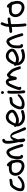

<svg xmlns="http://www.w3.org/2000/svg" viewBox="2528 -3288 837 5934"><g transform="rotate(-90 2947.0 -321.5)"><path d="M94 -87C92 -97 92 -112 94 -132C101 -202 144 -271 183 -317C202 -336 217 -346 241 -350C250 -351 262 -352 271 -353C288 -355 316 -355 337 -361H339L340 -362C392 -381 383 -392 384 -392C393 -414 384 -439 362 -448C350 -445 340 -445 327 -448C315 -444 315 -443 298 -441C275 -439 253 -439 227 -435C177 -429 143 -400 116 -371C81 -332 45 -272 26 -221C7 -169 -11 -82 27 -26C52 4 107 18 156 20C253 24 336 -17 388 -60C413 -80 446 -106 462 -135L463 -136C468 -148 478 -174 462 -189C438 -200 415 -187 407 -173C394 -157 374 -142 348 -126C333 -115 313 -103 292 -91C252 -70 179 -53 132 -73C110 -75 111 -74 110 -80Z M943 -409H942L929 -418C927 -423 923 -431 919 -436C903 -463 878 -498 849 -514L839 -520C804 -545 760 -506 776 -466C764 -467 751 -467 737 -467C684 -469 636 -462 595 -448C543 -431 507 -380 491 -330C465 -246 491 -167 530 -115C560 -74 607 -36 656 -14C698 5 760 25 824 12C910 -5 968 -69 979 -161C989 -227 974 -295 959 -344L955 -356C964 -374 956 -399 943 -409ZM624 -366C653 -376 694 -383 735 -381H736C790 -381 831 -375 861 -360L862 -359C882 -306 902 -240 894 -172C885 -99 840 -60 753 -74C688 -88 630 -121 599 -166C588 -181 581 -194 576 -209C552 -281 582 -351 624 -366Z M1031 -47C1043 -37 1058 -27 1076 -27H1084C1108 -27 1127 -46 1127 -70C1127 -92 1113 -109 1089 -113C1086 -121 1084 -143 1084 -165V-227C1085 -247 1086 -268 1089 -290C1096 -367 1134 -422 1185 -448H1186C1208 -460 1208 -461 1217 -454C1223 -450 1231 -441 1242 -424C1253 -406 1265 -383 1276 -357C1309 -280 1323 -237 1352 -138L1378 -52C1391 -3 1472 -19 1462 -70L1461 -71L1435 -160C1406 -262 1390 -309 1356 -389C1336 -436 1315 -492 1268 -523C1223 -554 1182 -544 1144 -524C1106 -503 1074 -473 1050 -438C1011 -383 1001 -308 998 -228V-165C998 -127 997 -76 1031 -47Z M1704 -422C1655 -422 1628 -393 1608 -369C1596 -355 1585 -337 1576 -319C1566 -375 1562 -409 1559 -474C1557 -516 1561 -553 1571 -572C1577 -583 1577 -582 1581 -584H1585L1587 -585C1642 -597 1628 -679 1574 -670C1565 -668 1542 -667 1529 -654C1455 -601 1471 -481 1479 -396C1483 -348 1508 -225 1521 -160C1518 -144 1516 -125 1517 -107C1517 -65 1522 -22 1541 9C1544 13 1575 58 1613 30C1643 7 1632 -30 1629 -55C1626 -92 1614 -134 1607 -173C1607 -173 1608 -173 1608 -178L1613 -203C1616 -216 1620 -229 1625 -242C1644 -296 1668 -357 1698 -379C1699 -380 1700 -381 1702 -381C1714 -378 1724 -370 1737 -349C1746 -334 1757 -312 1767 -286C1801 -197 1843 -79 1882 7L1897 40C1909 66 1938 67 1955 59C1971 51 1988 30 1976 4L1961 -26C1922 -100 1883 -205 1846 -287C1835 -315 1822 -338 1809 -357C1787 -387 1759 -418 1706 -422Z M2513 -320C2541 -389 2503 -451 2468 -486C2437 -515 2398 -543 2345 -555C2239 -576 2170 -530 2122 -479C2085 -433 2049 -368 2027 -303C2009 -302 1999 -299 1996 -298C1983 -270 1996 -247 2007 -234C2004 -183 2015 -146 2037 -107C2086 -19 2192 45 2339 29C2382 24 2417 16 2446 6L2484 -8C2498 -10 2504 -15 2507 -18C2519 -48 2504 -75 2488 -85C2479 -92 2467 -95 2456 -91L2455 -90L2415 -74C2395 -67 2365 -62 2328 -57C2258 -49 2197 -68 2162 -94C2133 -115 2108 -140 2097 -174C2120 -165 2147 -159 2177 -157C2246 -153 2307 -174 2353 -195C2413 -220 2482 -256 2513 -317ZM2099 -269C2114 -325 2153 -385 2188 -424C2217 -453 2241 -470 2281 -473C2340 -479 2375 -456 2405 -428C2427 -406 2445 -377 2434 -351C2425 -335 2401 -317 2375 -304H2374C2340 -281 2297 -262 2249 -249C2194 -234 2137 -247 2099 -269Z M2623 -87C2621 -97 2621 -112 2623 -132C2630 -202 2673 -271 2712 -317C2731 -336 2746 -346 2770 -350C2779 -351 2791 -352 2800 -353C2817 -355 2845 -355 2866 -361H2868L2869 -362C2921 -381 2912 -392 2913 -392C2922 -414 2913 -439 2891 -448C2879 -445 2869 -445 2856 -448C2844 -444 2844 -443 2827 -441C2804 -439 2782 -439 2756 -435C2706 -429 2672 -400 2645 -371C2610 -332 2574 -272 2555 -221C2536 -169 2518 -82 2556 -26C2581 4 2636 18 2685 20C2782 24 2865 -17 2917 -60C2942 -80 2975 -106 2991 -135L2992 -136C2997 -148 3007 -174 2991 -189C2967 -200 2944 -187 2936 -173C2923 -157 2903 -142 2877 -126C2862 -115 2842 -103 2821 -91C2781 -70 2708 -53 2661 -73C2639 -75 2640 -74 2639 -80Z M3055 -620C3079 -620 3098 -639 3098 -663C3098 -688 3077 -709 3052 -709C3026 -709 3009 -687 3009 -665C3009 -639 3031 -620 3055 -620ZM3019 -291C3019 -268 3019 -243 3020 -217L3022 -138C3023 -100 3030 -35 3034 -7V-5C3036 0 3036 1 3038 8C3041 18 3050 28 3055 32C3087 57 3130 24 3122 -12C3118 -28 3117 -35 3113 -65C3105 -135 3105 -216 3105 -291C3105 -315 3104 -337 3104 -357V-358C3102 -390 3103 -421 3108 -446L3111 -465C3114 -479 3108 -491 3102 -498C3076 -532 3030 -510 3025 -480V-479L3023 -458C3018 -429 3016 -394 3018 -356C3018 -336 3019 -314 3019 -291Z M3411 -435C3422 -398 3430 -342 3437 -300C3440 -280 3442 -265 3445 -255C3450 -237 3466 -224 3482 -221C3484 -221 3488 -220 3491 -220C3538 -222 3543 -272 3546 -291C3549 -306 3552 -323 3556 -343C3566 -382 3578 -417 3597 -430C3599 -431 3605 -429 3625 -412L3656 -380V-379C3678 -361 3694 -342 3709 -314C3734 -267 3761 -185 3776 -128L3782 -111C3785 -107 3795 -102 3803 -100C3825 -96 3851 -99 3861 -107C3866 -115 3867 -123 3864 -132L3859 -154V-155C3855 -165 3849 -182 3841 -206C3814 -296 3784 -384 3715 -443C3696 -460 3680 -479 3655 -498C3624 -531 3581 -542 3544 -499C3523 -485 3508 -466 3498 -445C3486 -489 3464 -543 3409 -557C3361 -569 3323 -549 3300 -531C3285 -518 3272 -501 3258 -481C3245 -458 3227 -423 3205 -372C3170 -294 3166 -266 3146 -209C3135 -180 3126 -148 3140 -112L3141 -113L3147 -97C3155 -85 3183 -82 3200 -84C3217 -88 3240 -102 3227 -126L3222 -141C3217 -155 3218 -160 3227 -180L3228 -181V-182C3233 -199 3239 -219 3245 -242C3253 -271 3319 -416 3332 -438C3342 -452 3352 -463 3359 -468L3360 -470C3366 -473 3371 -474 3377 -475H3384C3385 -475 3389 -474 3393 -474C3400 -466 3407 -454 3411 -438Z M4399 -320C4427 -389 4389 -451 4354 -486C4323 -515 4284 -543 4231 -555C4125 -576 4056 -530 4008 -479C3971 -433 3935 -368 3913 -303C3895 -302 3885 -299 3882 -298C3869 -270 3882 -247 3893 -234C3890 -183 3901 -146 3923 -107C3972 -19 4078 45 4225 29C4268 24 4303 16 4332 6L4370 -8C4384 -10 4390 -15 4393 -18C4405 -48 4390 -75 4374 -85C4365 -92 4353 -95 4342 -91L4341 -90L4301 -74C4281 -67 4251 -62 4214 -57C4144 -49 4083 -68 4048 -94C4019 -115 3994 -140 3983 -174C4006 -165 4033 -159 4063 -157C4132 -153 4193 -174 4239 -195C4299 -220 4368 -256 4399 -317ZM3985 -269C4000 -325 4039 -385 4074 -424C4103 -453 4127 -470 4167 -473C4226 -479 4261 -456 4291 -428C4313 -406 4331 -377 4320 -351C4311 -335 4287 -317 4261 -304H4260C4226 -281 4183 -262 4135 -249C4080 -234 4023 -247 3985 -269Z M4455 -47C4467 -37 4482 -27 4500 -27H4508C4532 -27 4551 -46 4551 -70C4551 -92 4537 -109 4513 -113C4510 -121 4508 -143 4508 -165V-227C4509 -247 4510 -268 4513 -290C4520 -367 4558 -422 4609 -448H4610C4632 -460 4632 -461 4641 -454C4647 -450 4655 -441 4666 -424C4677 -406 4689 -383 4700 -357C4733 -280 4747 -237 4776 -138L4802 -52C4815 -3 4896 -19 4886 -70L4885 -71L4859 -160C4830 -262 4814 -309 4780 -389C4760 -436 4739 -492 4692 -523C4647 -554 4606 -544 4568 -524C4530 -503 4498 -473 4474 -438C4435 -383 4425 -308 4422 -228V-165C4422 -127 4421 -76 4455 -47Z M4939 -364H4947C4994 -364 5038 -372 5081 -379V-356C5081 -227 5084 -82 5102 30L5103 41L5104 42C5110 70 5136 81 5156 76C5174 72 5194 53 5189 27C5186 12 5186 6 5182 -27C5170 -121 5167 -252 5167 -362V-399C5182 -402 5203 -405 5223 -408C5253 -413 5297 -419 5321 -419H5330C5352 -419 5373 -436 5373 -461C5373 -483 5356 -505 5330 -505H5321C5312 -505 5300 -504 5277 -501C5244 -498 5206 -491 5172 -484C5176 -543 5184 -566 5205 -620L5223 -662C5233 -688 5217 -710 5199 -717C5182 -724 5154 -719 5144 -694L5126 -652C5102 -593 5089 -556 5085 -476C5085 -474 5084 -470 5084 -466C5082 -466 5080 -466 5077 -465C5035 -459 4984 -450 4946 -450H4939C4914 -450 4896 -430 4896 -407C4896 -382 4916 -364 4939 -364Z M5846 -409H5845L5832 -418C5830 -423 5826 -431 5822 -436C5806 -463 5781 -498 5752 -514L5742 -520C5707 -545 5663 -506 5679 -466C5667 -467 5654 -467 5640 -467C5587 -469 5539 -462 5498 -448C5446 -431 5410 -380 5394 -330C5368 -246 5394 -167 5433 -115C5463 -74 5510 -36 5559 -14C5601 5 5663 25 5727 12C5813 -5 5871 -69 5882 -161C5892 -227 5877 -295 5862 -344L5858 -356C5867 -374 5859 -399 5846 -409ZM5527 -366C5556 -376 5597 -383 5638 -381H5639C5693 -381 5734 -375 5764 -360L5765 -359C5785 -306 5805 -240 5797 -172C5788 -99 5743 -60 5656 -74C5591 -88 5533 -121 5502 -166C5491 -181 5484 -194 5479 -209C5455 -281 5485 -351 5527 -366Z"/></g></svg>

Font: Stray Cat
Style: Blk
Weight: 900
Version: Version 1.0